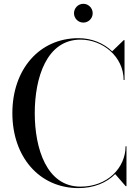

<svg xmlns="http://www.w3.org/2000/svg" viewBox="-20 -956 714 986"><path d="M360 -888C360 -861.5 381.5 -840 408 -840C434.5 -840 456 -861.5 456 -888C456 -914.5 434.5 -936.5 408 -936.5C381.5 -936.5 360 -914.5 360 -888ZM629.5 -205H625C624.5 -93.5 531.5 2.5 393.5 2.5C219.5 2.5 158.5 -193 158.5 -375C158.5 -557 219.5 -752.5 393.5 -752.5C506.5 -752.5 614.5 -666.5 615 -545H619.5V-750H615.5L556 -692.5C512.5 -734.5 450.5 -760 383.5 -760C180.5 -760 43.5 -598 43.5 -375C43.5 -152 180.5 10 383.5 10C461 10 527.5 -17 571.5 -62L625.5 0H629.5Z"/></svg>

Font: Bodoni* 36pt
Style: Regular
Weight: 400
Version: Version 2.3